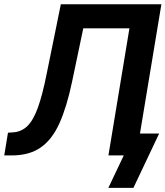

<svg xmlns="http://www.w3.org/2000/svg" viewBox="-57 -748 796 924"><path d="M-36.6 0 -18.6 -109.4 2.9 -110.8Q44.9 -112.8 74 -140.6Q103 -168.5 125.2 -229.7Q147.5 -291 168 -394.5L235.8 -727.5H719.7L599.1 0H464.8L565.9 -611.8H343.8L289.6 -353.5Q264.6 -234.4 229.5 -155.8Q194.3 -77.1 139.4 -38.6Q84.5 0 -0.5 0ZM464.4 156.2 538.6 0H501L518.1 -105.5H709L585 156.2Z"/></svg>

Font: Inter Display Semi Bold
Style: Italic
Weight: 600
Italic angle: -9.39999°
Designer: Rasmus Andersson
Foundry: rsms
Version: Version 4.000;git-4fc901f